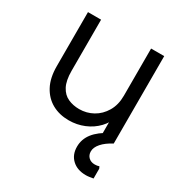

<svg xmlns="http://www.w3.org/2000/svg" viewBox="-165 -623 902 951"><g transform="rotate(30 285.5 -147.5)"><path d="M501 -500V0H428V-145L450 -126Q437 -84 407.5 -53Q378 -22 337 -5Q296 12 250 12Q196 12 154.5 -11Q113 -34 89 -79Q65 -124 65 -191V-500H140V-208Q140 -152 157 -120Q174 -88 203 -75Q232 -62 267 -62Q309 -62 345 -82Q381 -102 403.5 -140Q426 -178 426 -230V-500ZM459 205Q410 205 380.5 177.5Q351 150 351 104Q351 61 378 26.5Q405 -8 459 -36L501 0Q463 20 442.5 43.5Q422 67 422 90Q422 111 435.5 124Q449 137 471 137Q485 137 496 133L501 144V200Q489 202 479 203.5Q469 205 459 205Z"/></g></svg>

Font: Fustat
Style: Regular
Weight: 400
Designer: Mohamed Gaber, Khaled Hosny, Laura Garcia Mut
Foundry: Kief Type Foundry, Alif Type Foundry, Hard Type Foundry
Version: Version 1.007